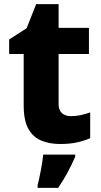

<svg xmlns="http://www.w3.org/2000/svg" viewBox="-20 -683 486 924"><path d="M321 -124Q346 -124 368.5 -129Q391 -134 414 -142V-18Q387 -6 352 2Q317 10 269 10Q218 10 178.5 -6.5Q139 -23 116.5 -63Q94 -103 94 -176V-423H24V-493L108 -547L154 -663H262V-549H408V-423H262V-182Q262 -153 278 -138.5Q294 -124 321 -124ZM342 71Q326 108 306.5 144.5Q287 181 260 221H161V208Q169 177 177 134.5Q185 92 188 61H342Z"/></svg>

Font: Noto Sans Sinhala ExtraBold
Style: Regular
Weight: 800
Designer: Jelle Bosma - Monotype Design Team
Foundry: Monotype Imaging Inc.
Version: Version 2.006; ttfautohint (v1.8.4.7-5d5b)